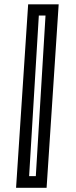

<svg xmlns="http://www.w3.org/2000/svg" viewBox="-20 -770 352 890"><path d="M196 100.5H54.5L110.5 -750H252ZM146 46.5 191 -698H160L115 46.5Z"/></svg>

Font: Tourney Expanded SemiBold
Style: Italic
Weight: 600
Width: 7
Italic angle: -12°
Designer: Tyler Finck
Foundry: Etcetera Type Co
Version: Version 1.010; ttfautohint (v1.8.3)